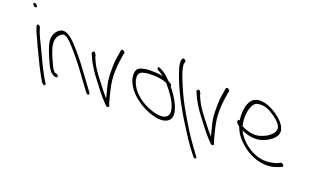

<svg xmlns="http://www.w3.org/2000/svg" viewBox="-384 -1218 3175 1941"><g transform="rotate(20 1203.0 -247.5)"><path d="M-288 -690C-282 -679 -270 -670 -259 -670C-248 -670 -243 -677 -249 -688C-255 -699 -269 -709 -280 -709C-291 -709 -294 -701 -288 -690ZM-131 -370C-109 -319 -86 -268 -59 -216L-17 -128C2 -88 43 -15 61 15L70 26C73 31 78 34 84 37C101 47 110 33 101 18L95 8C90 1 79 -16 64 -43C20 -123 -24 -214 -62 -298C-88 -354 -125 -420 -141 -475L-146 -494C-147 -499 -151 -504 -156 -508C-172 -521 -187 -515 -184 -500L-178 -480C-169 -448 -151 -410 -131 -370Z M68 -190C86 -150 109 -108 138 -91C152 -82 164 -77 173 -77H181C191 -77 195 -85 191 -95C187 -105 175 -113 165 -113H159C136 -123 118 -158 104 -190L76 -253C67 -274 58 -295 51 -318C21 -401 33 -465 79 -495C94 -507 106 -515 135 -499C150 -491 166 -477 185 -458C207 -436 231 -410 256 -380C329 -294 368 -243 447 -133L519 -36C536 -11 564 -23 550 -45L478 -142C397 -254 360 -305 286 -392C242 -444 192 -501 143 -528C96 -552 72 -545 45 -527C19 -508 4 -481 -4 -449C-16 -401 7 -331 40 -253Z M466 -359C498 -300 530 -250 569 -200C622 -131 677 -55 734 2C748 16 758 34 776 26C785 22 788 17 783 10C780 5 777 -3 773 -16C761 -56 756 -85 744 -130C702 -287 722 -410 740 -526L744 -539C750 -557 710 -578 704 -560L701 -547C692 -497 681 -433 681 -374C680 -326 680 -270 688 -218C695 -174 713 -114 723 -70C725 -63 725 -55 728 -48L690 -93C676 -110 662 -129 646 -149C597 -214 538 -281 502 -360C495 -376 489 -391 481 -405C486 -414 475 -430 466 -443C448 -467 437 -438 433 -432C445 -410 454 -383 466 -359Z M906 -348C917 -273 972 -202 1029 -155C1074 -118 1134 -82 1189 -62C1237 -44 1302 -27 1352 -38C1422 -53 1446 -107 1417 -189C1398 -249 1356 -314 1320 -361L1300 -385C1304 -393 1300 -406 1286 -414L1262 -427C1233 -460 1186 -501 1149 -517L1134 -524C1110 -538 1104 -507 1128 -494L1143 -487C1153 -482 1174 -465 1191 -455C1154 -464 1114 -467 1072 -467C1021 -469 978 -462 946 -449C910 -435 900 -393 906 -348ZM999 -226C936 -306 924 -394 975 -415C1001 -426 1043 -433 1087 -431C1147 -431 1199 -425 1246 -403L1254 -393C1299 -339 1355 -269 1380 -194C1409 -108 1372 -57 1265 -74C1188 -89 1107 -126 1048 -177C1031 -192 1013 -208 999 -226Z M1624 16C1657 66 1682 105 1705 134C1727 163 1740 181 1747 189L1757 202C1768 220 1804 220 1785 191L1775 179C1769 170 1756 152 1735 124C1674 43 1610 -57 1549 -163C1484 -270 1428 -387 1388 -491C1363 -555 1352 -589 1347 -632C1345 -644 1347 -652 1350 -656L1353 -665C1359 -683 1336 -696 1326 -696C1316 -696 1315 -689 1313 -682C1302 -663 1307 -625 1318 -588C1323 -566 1335 -535 1350 -494C1412 -325 1531 -125 1624 16Z M1593 -359C1625 -300 1657 -250 1696 -200C1749 -131 1804 -55 1861 2C1875 16 1885 34 1903 26C1912 22 1915 17 1910 10C1907 5 1904 -3 1900 -16C1888 -56 1883 -85 1871 -130C1829 -287 1849 -410 1867 -526L1871 -539C1877 -557 1837 -578 1831 -560L1828 -547C1819 -497 1808 -433 1808 -374C1807 -326 1807 -270 1815 -218C1822 -174 1840 -114 1850 -70C1852 -63 1852 -55 1855 -48L1817 -93C1803 -110 1789 -129 1773 -149C1724 -214 1665 -281 1629 -360C1622 -376 1616 -391 1608 -405C1613 -414 1602 -430 1593 -443C1575 -467 1564 -438 1560 -432C1572 -410 1581 -383 1593 -359Z M2054 -287C2053 -270 2074 -253 2088 -243L2090 -240C2112 -183 2135 -149 2177 -107C2280 -1 2451 74 2607 6L2639 -8C2644 -10 2645 -14 2645 -18C2645 -34 2621 -45 2610 -42L2580 -27C2560 -18 2531 -12 2495 -7C2422 3 2344 -20 2287 -56C2227 -93 2169 -145 2135 -217C2173 -198 2214 -185 2263 -182C2328 -178 2377 -198 2411 -218C2458 -245 2502 -282 2502 -338C2497 -397 2442 -452 2394 -486C2351 -516 2303 -544 2251 -555C2147 -576 2108 -532 2087 -479C2069 -434 2063 -366 2073 -302C2056 -308 2054 -296 2054 -287ZM2119 -258V-266C2101 -336 2110 -409 2127 -456C2141 -492 2157 -518 2204 -523C2269 -531 2329 -497 2377 -462C2412 -437 2461 -396 2463 -352C2462 -324 2446 -300 2426 -283C2401 -258 2364 -239 2320 -225C2259 -205 2174 -227 2119 -258Z"/></g></svg>

Font: Stray Cat
Style: OpSuObl
Weight: 400
Version: Version 1.0